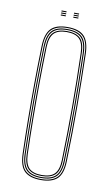

<svg xmlns="http://www.w3.org/2000/svg" viewBox="-79 -707 436 754"><g transform="rotate(10 139.0 -330.0)"><path d="M139.2 5Q95.5 5 74.1 -15Q52.8 -35 51.2 -85Q49.2 -154.5 48.5 -223.4Q47.8 -292.2 48.4 -364.1Q49 -436 51.2 -514Q52.8 -563 73.4 -584Q94 -605 139.2 -605Q184.8 -605 205.2 -584Q225.8 -563 227.2 -514Q230 -410.8 230.4 -305.2Q230.8 -199.8 227.2 -85Q225.8 -35 204.4 -15Q183 5 139.2 5ZM139.2 1Q180.8 1 201.4 -18Q222 -37 223.2 -85.2Q226.8 -202 226.5 -305.8Q226.2 -409.5 223.2 -513.8Q222 -562.2 201.5 -581.6Q181 -601 139.2 -601Q97.8 -601 77.1 -581.6Q56.5 -562.2 55.2 -513.8Q53.2 -444.2 52.5 -375.2Q51.8 -306.2 52.4 -234.6Q53 -163 55.2 -85.2Q56.5 -37 77.1 -18Q97.8 1 139.2 1ZM139.2 -3Q97.8 -3 79.1 -22.1Q60.5 -41.2 59.2 -85.2Q57.2 -159 56.5 -229.2Q55.8 -299.5 56.5 -369.9Q57.2 -440.2 59.2 -513.8Q60.5 -558.5 79.1 -577.8Q97.8 -597 139.2 -597Q180.8 -597 199.4 -577.8Q218 -558.5 219.2 -513.8Q221.2 -444.2 222 -375.2Q222.8 -306.2 222.1 -234.5Q221.5 -162.8 219.2 -85.2Q218 -41.2 199.4 -22.1Q180.8 -3 139.2 -3ZM139.2 -7Q178.8 -7 196.4 -25.1Q214 -43.2 215.2 -85.5Q218.5 -196.2 218.5 -300Q218.5 -403.8 215.2 -513.5Q214 -556 196.4 -574.5Q178.8 -593 139.2 -593Q99.8 -593 82.1 -574.5Q64.5 -556 63.2 -513.5Q61.2 -443.8 60.5 -374.8Q59.8 -305.8 60.4 -234.4Q61 -163 63.2 -85.5Q64.5 -43.2 82.2 -25.1Q100 -7 139.2 -7ZM139.2 -11Q104 -11 86.2 -27.4Q68.5 -43.8 67.2 -85.5Q65.2 -159.5 64.5 -229.8Q63.8 -300 64.5 -370Q65.2 -440 67.2 -513.5Q68.5 -556 86.2 -572.5Q104 -589 139.2 -589Q174.5 -589 192.4 -572.5Q210.2 -556 211.2 -513.5Q214.2 -408.8 214.5 -305.5Q214.8 -202.2 211.2 -85.5Q210.2 -43.8 192.4 -27.4Q174.5 -11 139.2 -11ZM139.2 -15Q174.5 -15 190.4 -31.5Q206.2 -48 207.2 -85.8Q210.5 -197.2 210.5 -299.9Q210.5 -402.5 207.2 -513.5Q206.2 -551.8 190.4 -568.4Q174.5 -585 139.2 -585Q104 -585 88.2 -568.4Q72.5 -551.8 71.2 -513.5Q69.2 -439 68.5 -368.8Q67.8 -298.5 68.5 -228.8Q69.2 -159 71.2 -85.8Q72.5 -48 88.2 -31.5Q104 -15 139.2 -15ZM154.2 -661V-665H174.2V-661ZM104.2 -645V-649H124.2V-645ZM104.2 -653V-657H124.2V-653ZM104.2 -661V-665H124.2V-661ZM154.2 -645V-649H174.2V-645ZM154.2 -653V-657H174.2V-653Z"/></g></svg>

Font: Big Shoulders Inline Display SC Thin
Style: Regular
Weight: 100
Designer: Patric King
Foundry: XO Type Co
Version: Version 2.002